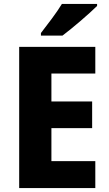

<svg xmlns="http://www.w3.org/2000/svg" viewBox="-20 -951 552 971"><path d="M471 -921V-931H293C266 -886 220 -827 187 -784V-771H296C347 -809 434 -884 471 -921ZM462 0V-136H240V-303H446V-438H240V-579H462V-714H77V0Z"/></svg>

Font: Noto Sans Gurmukhi UI SemiCondensed ExtraBold
Style: Regular
Weight: 800
Width: 4
Designer: Jelle Bosma - Monotype Design Team
Foundry: Monotype Imaging Inc.
Version: Version 2.004